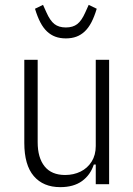

<svg xmlns="http://www.w3.org/2000/svg" viewBox="-20 -758 548 790"><path d="M374 0V-81H366Q352 -38 317.5 -13Q283 12 228 12Q158 12 119 -33.5Q80 -79 80 -170V-512H135V-173Q135 -109 163.5 -73.5Q192 -38 248 -38Q283 -38 311.5 -52Q340 -66 357 -93Q374 -120 374 -157V-512H429V0ZM251 -600Q227 -600 208 -607Q189 -614 173.5 -628.5Q158 -643 146 -666Q134 -689 124 -722L157 -738L171 -707Q186 -673 204 -659Q222 -645 251 -645Q280 -645 298 -659Q316 -673 331 -707L345 -738L378 -722Q368 -689 356 -666Q344 -643 328.5 -628.5Q313 -614 294 -607Q275 -600 251 -600Z"/></svg>

Font: IBM Plex Sans Condensed Light
Style: Regular
Weight: 300
Width: 3
Designer: Mike Abbink, Paul van der Laan, Pieter van Rosmalen
Foundry: Bold Monday
Version: Version 3.201